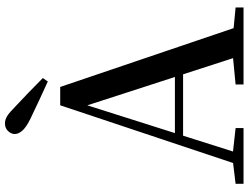

<svg xmlns="http://www.w3.org/2000/svg" viewBox="-134 -869 1003 775"><g transform="rotate(-90 367.5 -481.5)"><path d="M440 -810 426 -790Q388 -807 350 -825Q312 -843 274 -861Q240 -878 227 -893.5Q214 -909 214 -923Q214 -938 226 -950.5Q238 -963 257 -963Q272 -963 286.5 -954Q301 -945 325 -921Q353 -895 382 -867Q411 -839 440 -810ZM13 0V-32L112 -44H130L238 -32V0ZM83 0 330 -740H404L655 0H534L319 -664H339L336 -650L130 0ZM193 -244 199 -277H510L516 -244ZM414 0V-32L549 -45H590L725 -32V0Z"/></g></svg>

Font: Noto Serif KR SemiBold
Style: Regular
Weight: 600
Designer: Ryoko NISHIZUKA 西塚涼子 (kana & ideographs); Frank Grießhammer (Latin, Greek & Cyrillic); Wenlong ZHANG 张文龙 (bopomofo); San
Foundry: Adobe
Version: Version 2.003-H1;hotconv 1.1.1;makeotfexe 2.6.0